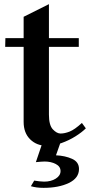

<svg xmlns="http://www.w3.org/2000/svg" viewBox="-20 -687 434 926"><path d="M205 16Q157 16 125.5 -15Q94 -46 94 -99V-461H5L6 -503H94V-606L216 -667V-503H360V-461H216V-134Q216 -83 235 -63Q254 -43 272 -43Q292 -43 316 -52.5Q340 -62 375 -94L394 -68Q375 -49 344 -29.5Q313 -10 276.5 3Q240 16 205 16ZM190 219Q155 219 129 211L145 184Q157 186 170 187.5Q183 189 193 189Q226 189 249 174.5Q272 160 272 138Q272 116 249 104Q226 92 195 92Q187 92 175.5 93Q164 94 153 95L193 -23H280L250 62Q294 64 327.5 79Q361 94 361 128Q361 172 312 195.5Q263 219 190 219Z"/></svg>

Font: Wittgenstein Semibold
Style: Regular
Weight: 600
Designer: Jörg Drees
Foundry: Jörg Drees
Version: Version 1.303; ttfautohint (v1.8.4.7-5d5b)